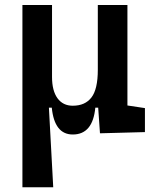

<svg xmlns="http://www.w3.org/2000/svg" viewBox="-20 -538 626 782"><path d="M71.3 224.6V-517.6H191.9V-224.6Q191.9 -168.5 214.1 -137.9Q236.3 -107.4 276.4 -107.4Q326.7 -107.4 352.5 -141.1Q378.4 -174.8 378.4 -253.9V-517.6H499V-108.4L570.3 -97.7V0L387.2 4.9L379.9 -99.6H368.2Q357.9 9.8 276.4 9.8Q201.7 9.8 190.9 -99.6H179.2L196.8 224.6Z"/></svg>

Font: Caskaydia Cove SemiBold
Style: Regular
Weight: 600
Monospace: yes
Designer: Aaron Bell
Foundry: Saja Typeworks
Version: Version 4.300; ttfautohint (v1.8.3)